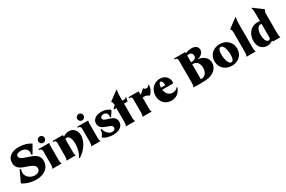

<svg xmlns="http://www.w3.org/2000/svg" viewBox="164 -2365 5958 3994"><g transform="rotate(-30 3142.5 -368.0)"><path d="M30 -66C117 -5 236 29 348 29C521 29 676 -50 678 -241C679 -357 594 -411 483 -450C358 -493 250 -518 251 -587C252 -633 304 -654 363 -654C438 -654 522 -617 522 -528C522 -512 520 -495 515 -475L541 -464L655 -662C579 -714 476 -742 376 -744C221 -746 84 -685 84 -524C84 -404 167 -355 277 -318C411 -273 494 -242 496 -169C498 -97 440 -63 371 -63C291 -63 198 -110 173 -200C163 -238 166 -281 183 -322L156 -337Z M749 0H971C958 -23 953 -48 953 -84V-437C953 -464 957 -482 965 -500H701V-476H717C751 -476 769 -454 769 -412V-84C769 -48 763 -24 749 0ZM857 -563C899 -563 933 -597 933 -640C933 -682 899 -716 857 -716C814 -716 780 -682 780 -640C780 -597 814 -563 857 -563Z M1340 75 1355 92C1505 1 1615 -162 1615 -308C1615 -425 1540 -508 1435 -508C1384 -508 1331 -489 1292 -460C1292 -475 1290 -489 1286 -500H1041V-476H1057C1091 -476 1109 -454 1109 -412V-84C1109 -48 1103 -24 1089 0H1311C1298 -23 1293 -48 1293 -84V-404C1304 -409 1316 -412 1327 -412C1387 -412 1425 -337 1425 -220C1425 -103 1392 12 1340 75Z M1683 0H1905C1892 -23 1887 -48 1887 -84V-437C1887 -464 1891 -482 1899 -500H1635V-476H1651C1685 -476 1703 -454 1703 -412V-84C1703 -48 1697 -24 1683 0ZM1791 -563C1833 -563 1867 -597 1867 -640C1867 -682 1833 -716 1791 -716C1748 -716 1714 -682 1714 -640C1714 -597 1748 -563 1791 -563Z M2204 21C2327 21 2445 -32 2445 -154C2445 -350 2158 -292 2159 -397C2159 -436 2196 -455 2235 -455C2305 -455 2328 -410 2328 -364C2328 -352 2326 -339 2323 -328L2345 -320L2426 -447C2374 -497 2296 -520 2220 -520C2109 -520 2005 -468 2005 -362C2006 -166 2290 -218 2290 -104C2290 -62 2254 -42 2217 -42C2136 -42 2064 -120 2049 -212L2027 -211C2025 -137 1998 -96 1965 -55C2003 -9 2105 21 2204 21Z M2514 0H2736C2723 -23 2718 -48 2718 -84V-430H2804L2824 -522L2806 -526C2794 -505 2782 -500 2744 -500H2718V-589C2718 -678 2720 -702 2736 -751L2724 -759L2508 -599V-587C2526 -569 2534 -542 2534 -499L2475 -448L2479 -430H2534V-84C2534 -48 2528 -24 2514 0Z M2912 0H3134C3121 -23 3116 -48 3116 -84V-344C3129 -347 3141 -348 3153 -348C3195 -348 3231 -334 3265 -305C3328 -359 3365 -438 3360 -508L3340 -510C3334 -485 3310 -472 3286 -472C3258 -472 3230 -486 3222 -512L3111 -413C3111 -453 3111 -481 3106 -500H2864V-476H2880C2914 -476 2932 -454 2932 -412V-84C2932 -48 2926 -24 2912 0Z M3613 12C3725 12 3814 -58 3848 -168L3830 -178C3813 -142 3766 -119 3714 -119C3643 -119 3566 -164 3551 -282H3811L3821 -312C3823 -409 3752 -507 3622 -507C3454 -507 3365 -372 3365 -239C3365 -112 3447 12 3613 12ZM3549 -334C3551 -404 3573 -447 3604 -447C3636 -447 3655 -391 3653 -334Z M4136 0C4233 5 4330 5 4427 0C4628 -10 4732 -128 4732 -250C4732 -353 4656 -452 4499 -464C4604 -480 4655 -548 4655 -610C4655 -684 4591 -726 4507 -726C4457 -726 4402 -713 4356 -694V-722H4088V-698H4104C4138 -698 4156 -676 4156 -634V-84C4156 -48 4150 -24 4136 0ZM4356 -70V-429C4476 -434 4517 -349 4517 -251C4517 -157 4467 -63 4356 -70ZM4356 -477V-639C4371 -644 4385 -646 4400 -646C4452 -646 4484 -607 4484 -564C4484 -517 4450 -476 4356 -477Z M5061 12C5219 12 5331 -95 5331 -246C5331 -399 5217 -508 5057 -508C4899 -508 4787 -401 4787 -250C4787 -97 4901 12 5061 12ZM5084 -57C5028 -57 4987 -152 4981 -288C4979 -390 5004 -445 5048 -446C5104 -447 5144 -355 5149 -219C5151 -117 5128 -57 5084 -57Z M5412 0H5634C5621 -23 5616 -48 5616 -84V-656C5616 -745 5618 -771 5634 -820L5622 -828L5406 -668V-656C5424 -638 5432 -611 5432 -568V-84C5432 -48 5426 -24 5412 0Z M6025 -656V-505C6007 -507 5990 -509 5974 -509C5787 -509 5699 -357 5699 -214C5699 -47 5803 20 5904 20C5955 20 6004 3 6039 -26C6043 -16 6048 -6 6051 0H6227C6214 -23 6209 -48 6209 -84V-568C6209 -611 6217 -638 6235 -656V-668L6019 -828L6007 -820C6023 -771 6025 -745 6025 -656ZM5893 -253C5893 -344 5930 -439 5999 -439C6007 -439 6016 -438 6025 -435V-106C6025 -79 6006 -63 5983 -63C5917 -63 5893 -155 5893 -253Z"/></g></svg>

Font: Sinistre Bold
Style: Regular
Weight: 900
Designer: Jules Durand
Foundry: Collletttivo
Version: Version 69.420;Glyphs 3.2 (3217)